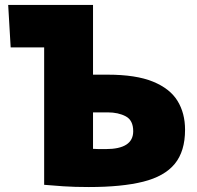

<svg xmlns="http://www.w3.org/2000/svg" viewBox="-20 -748 793 774"><path d="M338 6Q280 6 235.5 3Q191 0 158 -3V-557H23L13 -728H355V-447H414Q528 -447 596.5 -419Q665 -391 695.5 -341.5Q726 -292 726 -225Q726 -138 684.5 -87.5Q643 -37 557 -15.5Q471 6 338 6ZM406 -147Q517 -147 517 -219Q517 -263 487 -279Q457 -295 414 -295H355V-148Q368 -147 378.5 -147Q389 -147 406 -147Z"/></svg>

Font: Murecho Black
Style: Regular
Weight: 900
Designer: Neil Summerour
Foundry: Positype
Version: Version 1.010; ttfautohint (v1.8.3)